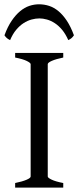

<svg xmlns="http://www.w3.org/2000/svg" viewBox="-35 -857 357 877"><path d="M34.2 0V-21Q67.4 -27.8 86.2 -35.9Q105 -43.9 105 -50.8V-564Q105 -569.8 87.2 -578.6Q69.3 -587.4 34.2 -594.2V-615.2H253.9V-594.2Q220.7 -587.4 201.9 -579.1Q183.1 -570.8 183.1 -564V-50.8Q183.1 -44.9 200.9 -36.4Q218.8 -27.8 253.9 -21V0ZM-14.6 -695.8Q0 -735.4 18.3 -762.2Q36.6 -789.1 56.9 -805.9Q77.1 -822.8 99.1 -830.1Q121.1 -837.4 143.1 -837.4Q167 -837.4 189.5 -830.1Q211.9 -822.8 232.2 -805.9Q252.4 -789.1 270.3 -762.2Q288.1 -735.4 302.7 -695.8Q296.9 -687 291 -682.4Q285.2 -677.7 276.9 -673.8Q264.6 -701.7 248.8 -720.7Q232.9 -739.7 215.3 -751.2Q197.8 -762.7 179.4 -767.8Q161.1 -772.9 145 -772.9Q127.9 -772.9 109.1 -767.8Q90.3 -762.7 72.5 -751.2Q54.7 -739.7 38.8 -720.7Q22.9 -701.7 11.2 -673.8Q2.9 -677.7 -2.9 -682.4Q-8.8 -687 -14.6 -695.8Z"/></svg>

Font: Gentium Unicode
Style: Regular
Weight: 400
Version: Version 1.009